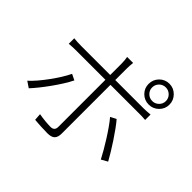

<svg xmlns="http://www.w3.org/2000/svg" viewBox="-190 -1093 1381 1381"><g transform="rotate(45 500.0 -402.5)"><path d="M742.2 -731.9Q742.2 -703.6 762.5 -683.3Q782.7 -663.1 812 -663.1Q840.3 -663.1 861.1 -683.3Q881.8 -703.6 881.8 -731.9Q881.8 -761.2 861.1 -781.5Q840.3 -801.8 812 -801.8Q782.7 -801.8 762.5 -781.5Q742.2 -761.2 742.2 -731.9ZM706.1 -731.9Q706.1 -776.4 736.8 -807.6Q767.6 -838.9 812 -838.9Q855.5 -838.9 886.7 -807.6Q918 -776.4 918 -731.9Q918 -688.5 886.7 -657.7Q855.5 -627 812 -627Q767.6 -627 736.8 -657.7Q706.1 -688.5 706.1 -731.9ZM521 -759.8Q519.5 -749.5 518.3 -731Q517.1 -712.4 517.1 -698.2V-582H799.8Q815.9 -582 835 -583Q854 -584 872.1 -585.9V-530.8Q854 -532.7 835.7 -533Q817.4 -533.2 800.8 -533.2H517.1V-37.1Q517.1 -0.5 500.2 16.8Q483.4 34.2 441.9 34.2Q415.5 34.2 377 32.2Q338.4 30.3 312 27.8L308.1 -25.9Q340.8 -20 373.3 -17.1Q405.8 -14.2 425.8 -14.2Q465.8 -14.2 465.8 -54.2V-533.2H173.8Q150.9 -533.2 132.8 -532.5Q114.7 -531.7 96.2 -529.8V-585.9Q130.9 -582 172.9 -582H465.8V-698.2Q465.8 -712.9 464.1 -731.7Q462.4 -750.5 460 -759.8ZM722.2 -391.1Q742.7 -367.2 766.6 -334Q790.5 -300.8 814.7 -264.2Q838.9 -227.5 859.9 -192.9Q880.9 -158.2 896 -130.9L848.1 -104Q834 -131.8 813.5 -167.2Q793 -202.6 769.5 -239.7Q746.1 -276.9 722.4 -310.5Q698.7 -344.2 678.2 -368.2ZM311 -372.1Q295.4 -340.3 272 -303Q248.5 -265.6 221.4 -227.8Q194.3 -189.9 167.5 -156.5Q140.6 -123 119.1 -100.1L73.2 -130.9Q98.1 -153.3 126 -186Q153.8 -218.8 180.4 -255.4Q207 -292 229.5 -328.1Q252 -364.3 266.1 -394Z"/></g></svg>

Font: Source Han Sans CN Light
Style: Regular
Weight: 300
Designer: Ryoko NISHIZUKA  (kana, bopomofo & ideographs); Paul D. Hunt (Latin, Greek & Cyrillic); Sandoll Communications , Soo-you
Foundry: Adobe
Version: Version 2.000;hotconv 1.0.107;makeotfexe 2.5.65593